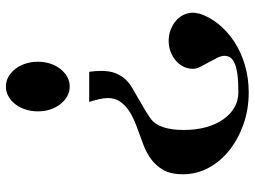

<svg xmlns="http://www.w3.org/2000/svg" viewBox="-126 -728 862 650"><g transform="rotate(-90 305.0 -403.0)"><path d="M190 -212Q190 -170 199.5 -136Q209 -102 226.5 -77.5Q244 -53 267 -40Q290 -27 317 -27Q356 -27 380 -30.5Q404 -34 417.5 -40.5Q431 -47 436 -55.5Q441 -64 441 -74Q441 -85 434 -99Q427 -113 419 -127.5Q411 -142 404 -155.5Q397 -169 397 -180Q397 -198 404.5 -213Q412 -228 425 -239Q438 -250 455 -256.5Q472 -263 492 -263Q511 -263 528.5 -256.5Q546 -250 559 -239Q572 -228 579.5 -213Q587 -198 587 -180Q587 -172 584 -162H585Q574 -126 549 -95Q524 -64 489 -41Q454 -18 410 -5Q366 8 317 8Q260 8 210 -9.5Q160 -27 122 -57Q84 -87 62 -127.5Q40 -168 40 -215Q40 -255 54 -280Q68 -305 90 -321.5Q112 -338 138.5 -348Q165 -358 190 -367Q210 -374 229.5 -383Q249 -392 264 -404Q279 -416 288.5 -431.5Q298 -447 298 -468Q298 -482 294.5 -497.5Q291 -513 285 -532H387Q390 -509 390 -492Q390 -462 382 -442.5Q374 -423 361.5 -409.5Q349 -396 333.5 -387Q318 -378 304 -370Q287 -360 268.5 -349.5Q250 -339 230 -325Q190 -298 190 -212ZM337 -598Q319 -598 304 -606.5Q289 -615 277.5 -629.5Q266 -644 259.5 -663.5Q253 -683 253 -706Q253 -728 259.5 -748Q266 -768 277.5 -782.5Q289 -797 304 -805.5Q319 -814 337 -814Q355 -814 370 -805.5Q385 -797 396.5 -782.5Q408 -768 414.5 -748Q421 -728 421 -706Q421 -683 414.5 -663.5Q408 -644 396.5 -629.5Q385 -615 370 -606.5Q355 -598 337 -598Z"/></g></svg>

Font: CatShop
Style: Regular
Weight: 400
Designer: Peter Wiegel
Foundry: Peter Wiegel
Version: Version 1.000 2009 initial release